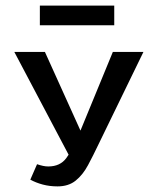

<svg xmlns="http://www.w3.org/2000/svg" viewBox="-20 -655 540 684"><path d="M185 9Q157 9 132.5 2.5Q108 -4 88 -15L112 -70Q124 -66 133.5 -64Q143 -62 152 -62Q194 -62 216 -91.5Q238 -121 261 -176L382 -470H491L331 -141Q312 -101 293.5 -66.5Q275 -32 249.5 -11.5Q224 9 185 9ZM237 -80 31 -470H140L286 -147ZM122 -565V-635H387V-565Z"/></svg>

Font: Ysabeau SC SemiBold
Style: Regular
Weight: 600
Designer: Christian Thalmann (Catharsis Fonts)
Version: Version 2.001;gftools[0.9.30]; featfreeze: smcp